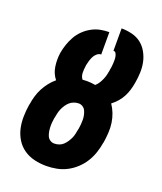

<svg xmlns="http://www.w3.org/2000/svg" viewBox="-138 -824 775 920"><g transform="rotate(20 250.0 -363.5)"><path d="M207 8Q176 8 146.5 1Q117 -6 93 -22.5Q69 -39 53.5 -64Q38 -89 31.5 -117.5Q25 -146 25.5 -177Q26 -208 31 -240L32 -242Q35 -263 41 -284Q47 -305 57 -324.5Q67 -344 81 -362Q95 -380 112 -394Q91 -420 86 -454.5Q81 -489 86 -524Q90 -547 97.5 -569Q105 -591 116.5 -611.5Q128 -632 145.5 -649Q163 -666 184 -677.5Q205 -689 227.5 -693.5Q250 -698 273 -698V-584Q261 -584 251 -575Q241 -566 236 -555Q231 -544 227.5 -532.5Q224 -521 222 -510V-507Q219 -489 219.5 -471Q220 -453 230 -440Q235 -440 241 -440.5Q247 -441 252 -441Q263 -441 274 -440Q285 -439 296 -437Q306 -446 312.5 -456.5Q319 -467 324 -478.5Q329 -490 332 -502Q335 -514 337 -526V-529Q339 -538 340 -546.5Q341 -555 341.5 -563.5Q342 -572 342 -580.5Q342 -589 340.5 -597.5Q339 -606 335 -613.5Q331 -621 322 -621V-735Q349 -735 375.5 -728.5Q402 -722 422 -706.5Q442 -691 455 -668Q468 -645 473.5 -619.5Q479 -594 478 -566Q477 -538 472 -511Q469 -493 463.5 -474.5Q458 -456 449 -439Q440 -422 427 -407Q414 -392 398 -380Q411 -361 419.5 -339Q428 -317 431.5 -293Q435 -269 433.5 -243.5Q432 -218 428 -193L427 -190Q423 -165 414.5 -139Q406 -113 391.5 -89.5Q377 -66 356 -46.5Q335 -27 310.5 -14.5Q286 -2 259.5 3Q233 8 207 8ZM207 -106Q219 -106 231 -110Q243 -114 252 -122.5Q261 -131 268 -141.5Q275 -152 280 -163Q285 -174 287.5 -186Q290 -198 292 -209L293 -212Q295 -224 296 -236Q297 -248 297 -259.5Q297 -271 294.5 -282.5Q292 -294 287.5 -304Q283 -314 273.5 -320.5Q264 -327 252 -327Q240 -327 228 -322.5Q216 -318 207 -310Q198 -302 191 -291.5Q184 -281 179 -269.5Q174 -258 171.5 -246.5Q169 -235 167 -224L166 -221Q164 -209 163 -197Q162 -185 162.5 -173.5Q163 -162 165 -150.5Q167 -139 171.5 -129Q176 -119 185.5 -112.5Q195 -106 207 -106Z"/></g></svg>

Font: Iosevka Heavy Oblique
Style: Regular
Weight: 900
Italic angle: -9°
Monospace: yes
Designer: Belleve Invis
Foundry: Belleve Invis
Version: Version 32.5.0; ttfautohint (v1.8.4)